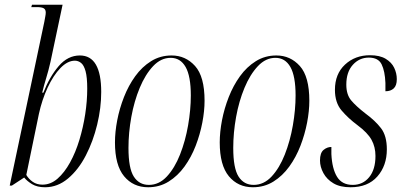

<svg xmlns="http://www.w3.org/2000/svg" viewBox="-20 -780 1707 810"><path d="M170 10Q137 10 115.5 -3Q94 -16 82 -31L30 3H21L167 -688Q169 -700 171 -710Q173 -720 173 -727Q173 -740 164.5 -745Q156 -750 136 -750H112L115 -760H244L193 -519Q184 -480 175 -451Q166 -422 158 -389H163Q189 -456 227.5 -501Q266 -546 317 -546Q407 -546 407 -392Q407 -325 390 -254.5Q373 -184 342 -124Q311 -64 267 -27Q223 10 170 10ZM159 -1Q194 -1 223 -26.5Q252 -52 275.5 -94.5Q299 -137 315 -190Q331 -243 339.5 -298.5Q348 -354 348 -406Q348 -454 341 -479.5Q334 -505 322 -514.5Q310 -524 296 -524Q265 -524 235 -493Q205 -462 181 -410.5Q157 -359 144 -299L91 -42Q101 -25 118 -13Q135 -1 159 -1Z M605 10Q542 10 503.5 -36.5Q465 -83 465 -179Q465 -223 474.5 -272.5Q484 -322 503 -370.5Q522 -419 550.5 -458.5Q579 -498 617.5 -522Q656 -546 704 -546Q763 -546 803 -501.5Q843 -457 843 -355Q843 -312 833.5 -262.5Q824 -213 805.5 -165Q787 -117 758.5 -77.5Q730 -38 691.5 -14Q653 10 605 10ZM608 0Q651 0 684 -35.5Q717 -71 739.5 -128Q762 -185 773.5 -251Q785 -317 785 -377Q785 -459 763 -497.5Q741 -536 700 -536Q659 -536 626 -501Q593 -466 569.5 -409.5Q546 -353 534 -286.5Q522 -220 522 -156Q522 -70 544.5 -35Q567 0 608 0Z M1047 10Q984 10 945.5 -36.5Q907 -83 907 -179Q907 -223 916.5 -272.5Q926 -322 945 -370.5Q964 -419 992.5 -458.5Q1021 -498 1059.5 -522Q1098 -546 1146 -546Q1205 -546 1245 -501.5Q1285 -457 1285 -355Q1285 -312 1275.5 -262.5Q1266 -213 1247.5 -165Q1229 -117 1200.5 -77.5Q1172 -38 1133.5 -14Q1095 10 1047 10ZM1050 0Q1093 0 1126 -35.5Q1159 -71 1181.5 -128Q1204 -185 1215.5 -251Q1227 -317 1227 -377Q1227 -459 1205 -497.5Q1183 -536 1142 -536Q1101 -536 1068 -501Q1035 -466 1011.5 -409.5Q988 -353 976 -286.5Q964 -220 964 -156Q964 -70 986.5 -35Q1009 0 1050 0Z M1459 10Q1415 10 1387 -6.5Q1359 -23 1344.5 -49.5Q1330 -76 1330 -103Q1330 -135 1345 -147.5Q1360 -160 1378 -160Q1378 -152 1378 -144.5Q1378 -137 1378 -130Q1381 -68 1402 -34Q1423 0 1468 0Q1511 0 1537.5 -32.5Q1564 -65 1564 -122Q1564 -160 1547.5 -190Q1531 -220 1488 -252Q1449 -281 1421 -314Q1393 -347 1393 -401Q1393 -468 1435.5 -507.5Q1478 -547 1541 -547Q1582 -547 1607 -532Q1632 -517 1643 -494Q1654 -471 1654 -446Q1654 -419 1641 -407Q1628 -395 1606 -395Q1606 -404 1606 -413Q1606 -422 1606 -430Q1604 -480 1590 -508.5Q1576 -537 1536 -537Q1496 -537 1468.5 -506.5Q1441 -476 1441 -423Q1441 -381 1461.5 -356.5Q1482 -332 1522 -301Q1563 -271 1587.5 -239Q1612 -207 1612 -150Q1612 -81 1572 -35.5Q1532 10 1459 10Z"/></svg>

Font: Noto Serif Display ExtraCondensed Light
Style: Italic
Weight: 300
Width: 2
Italic angle: -12°
Designer: Monotype Design Team
Foundry: Monotype Imaging Inc.
Version: Version 2.009